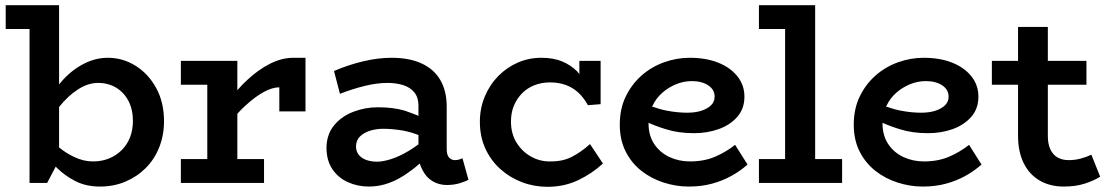

<svg xmlns="http://www.w3.org/2000/svg" viewBox="-20 -706 4282 741"><path d="M2 -594V-686H208V-380Q210 -382 212 -385Q250 -431 298 -457Q346 -483 396 -483Q454 -483 503.5 -452Q553 -421 583 -366Q613 -311 613 -238Q613 -184 594.5 -137.5Q576 -91 542.5 -57.5Q509 -24 464 -5Q419 14 366 14Q312 14 271 -7Q230 -28 200 -58Q197 -61 195 -63L162 0H94V-594ZM208 -137Q236 -114 267 -100Q302 -83 339 -83Q373 -83 401 -94.5Q429 -106 450 -127Q471 -148 482 -176.5Q493 -205 493 -239Q493 -283 476 -316Q459 -349 428.5 -367.5Q398 -386 358 -386Q320 -386 281 -361Q242 -336 208 -293Z M678 0V-92H780V-379H678V-471H896V-358Q915 -380 936 -399Q978 -438 1023 -460.5Q1068 -483 1112 -483H1159V-276H1058V-369Q1031 -369 998 -351Q965 -333 929 -300Q912 -285 896 -267V-92H999V0Z M1704 8Q1674 8 1649 -7Q1624 -22 1610 -51Q1604 -62 1600 -75Q1579 -56 1557 -41Q1520 -14 1482 0Q1444 14 1404 14Q1360 14 1322.5 -3Q1285 -20 1262.5 -53.5Q1240 -87 1240 -137Q1241 -188 1269.5 -222.5Q1298 -257 1343.5 -274.5Q1389 -292 1438 -292Q1498 -292 1542 -279Q1568 -270 1595 -259V-299Q1595 -330 1579 -349.5Q1563 -369 1536 -377.5Q1509 -386 1476 -386Q1435 -386 1388 -374.5Q1341 -363 1292 -344L1269 -432Q1325 -456 1382 -469.5Q1439 -483 1491 -483Q1560 -483 1607.5 -461Q1655 -439 1679.5 -397Q1704 -355 1704 -294V-131Q1704 -108 1713 -98Q1722 -88 1736 -88Q1745 -88 1752.5 -90.5Q1760 -93 1765 -95L1788 -12Q1777 -6 1754.5 1Q1732 8 1704 8ZM1595 -149V-185Q1563 -197 1536 -202Q1493 -209 1460 -209Q1432 -209 1408 -201.5Q1384 -194 1369 -179Q1354 -164 1354 -141Q1354 -121 1365.5 -107.5Q1377 -94 1395.5 -88Q1414 -82 1435 -82Q1458 -82 1489.5 -92Q1521 -102 1558 -124Q1576 -135 1595 -149Z M2093 15Q2041 15 1994 -3Q1947 -21 1910.5 -54Q1874 -87 1853 -133Q1832 -179 1832 -236Q1832 -288 1851 -333.5Q1870 -379 1903 -412.5Q1936 -446 1978.5 -464.5Q2021 -483 2069 -483Q2116 -483 2149.5 -469Q2183 -455 2208 -430Q2212 -425 2216 -420V-471H2298V-304L2249 -300Q2233 -329 2212 -348.5Q2191 -368 2163.5 -378Q2136 -388 2103 -388Q2071 -388 2043.5 -377.5Q2016 -367 1995.5 -346.5Q1975 -326 1963.5 -298.5Q1952 -271 1952 -237Q1952 -191 1973 -156.5Q1994 -122 2028 -102.5Q2062 -83 2101 -83Q2151 -82 2187.5 -101Q2224 -120 2257 -150L2307 -75Q2265 -36 2211 -10.5Q2157 15 2093 15Z M2638 14Q2589 14 2541 -1.5Q2493 -17 2455 -47Q2417 -77 2394.5 -121.5Q2372 -166 2372 -225Q2372 -286 2395 -333.5Q2418 -381 2456 -414.5Q2494 -448 2542.5 -465.5Q2591 -483 2642 -483Q2704 -483 2751 -464.5Q2798 -446 2825.5 -412Q2853 -378 2853 -333Q2853 -286 2825 -254.5Q2797 -223 2753 -207.5Q2709 -192 2659 -192Q2598 -192 2551 -207Q2517 -217 2483 -232Q2483 -230 2483 -229Q2483 -183 2505 -150Q2527 -117 2563.5 -100Q2600 -83 2643 -83Q2698 -83 2740.5 -101.5Q2783 -120 2817 -147L2865 -71Q2837 -46 2802.5 -27Q2768 -8 2727.5 3Q2687 14 2638 14ZM2496 -295Q2527 -284 2553 -279Q2595 -271 2632 -271Q2663 -271 2686.5 -278.5Q2710 -286 2724 -299.5Q2738 -313 2738 -333Q2738 -360 2713.5 -376.5Q2689 -393 2650 -393Q2619 -393 2589.5 -381Q2560 -369 2536 -348Q2512 -327 2498 -297Q2497 -296 2496 -295Z M2909 0V-92H3010V-594H2909V-686H3126V-92H3230V0Z M3541 14Q3492 14 3444 -1.5Q3396 -17 3358 -47Q3320 -77 3297.5 -121.5Q3275 -166 3275 -225Q3275 -286 3298 -333.5Q3321 -381 3359 -414.5Q3397 -448 3445.5 -465.5Q3494 -483 3545 -483Q3607 -483 3654 -464.5Q3701 -446 3728.5 -412Q3756 -378 3756 -333Q3756 -286 3728 -254.5Q3700 -223 3656 -207.5Q3612 -192 3562 -192Q3501 -192 3454 -207Q3420 -217 3386 -232Q3386 -230 3386 -229Q3386 -183 3408 -150Q3430 -117 3466.5 -100Q3503 -83 3546 -83Q3601 -83 3643.5 -101.5Q3686 -120 3720 -147L3768 -71Q3740 -46 3705.5 -27Q3671 -8 3630.5 3Q3590 14 3541 14ZM3399 -295Q3430 -284 3456 -279Q3498 -271 3535 -271Q3566 -271 3589.5 -278.5Q3613 -286 3627 -299.5Q3641 -313 3641 -333Q3641 -360 3616.5 -376.5Q3592 -393 3553 -393Q3522 -393 3492.5 -381Q3463 -369 3439 -348Q3415 -327 3401 -297Q3400 -296 3399 -295Z M4085 14Q4032 14 3992 -9.5Q3952 -33 3930.5 -77Q3909 -121 3909 -182V-379H3808V-471H3909V-602H4024V-471H4173V-379H4024V-181Q4024 -150 4034 -129Q4044 -108 4062 -98Q4080 -88 4104 -88Q4129 -88 4151 -94Q4173 -100 4192 -109L4226 -24Q4202 -9 4167 2.5Q4132 14 4085 14Z"/></svg>

Font: BioRhyme ExtraBold SemiBold
Style: Regular
Weight: 600
Version: Version 1.600;gftools[0.9.33]